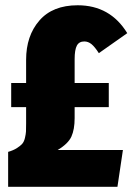

<svg xmlns="http://www.w3.org/2000/svg" viewBox="-20 -716 508 736"><path d="M266.1 -263.2Q266.1 -219.7 253.7 -192.4Q241.2 -165 201.2 -141.1H451.2L430.2 0H11.2V-133.8Q31.2 -139.6 44.7 -148.2Q58.1 -156.7 65.2 -164.8Q72.3 -172.9 75.7 -187.5Q79.1 -202.1 79.6 -211.9Q80.1 -221.7 80.1 -242.7Q80.1 -243.7 80.1 -244.1Q80.1 -244.6 80.1 -245.6Q80.1 -246.6 80.1 -247.1V-305.2H22.9V-397.9H80.1V-486.8Q80.1 -578.6 130.9 -637.2Q181.6 -695.8 277.8 -695.8Q402.3 -695.8 467.8 -588.9L358.9 -512.2Q343.3 -536.6 330.6 -546.9Q317.9 -557.1 303.2 -557.1Q283.2 -557.1 274.7 -541.3Q266.1 -525.4 266.1 -488.8V-397.9H397V-305.2H266.1Z"/></svg>

Font: Fira Sans Compressed Heavy
Style: Regular
Weight: 900
Width: 1
Designer: Carrois Corporate & Edenspiekermann AG
Foundry: Carrois Corporate GbR & Edenspiekermann AG
Version: Version 4.203;PS 004.203;hotconv 1.0.88;makeotf.lib2.5.64775